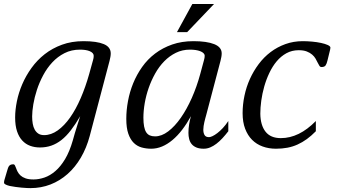

<svg xmlns="http://www.w3.org/2000/svg" viewBox="-76 -736 1722 964"><path d="M326.7 -152.8Q302.7 -111.8 279.8 -82Q256.8 -52.2 232.7 -33.2Q208.5 -14.2 181.9 -4.9Q155.3 4.4 124.5 4.4Q98.1 4.4 75.4 -3.9Q52.7 -12.2 35.9 -30.3Q19 -48.3 9.5 -76.9Q0 -105.5 0 -146Q0 -184.1 8.8 -227.5Q17.6 -271 35.9 -313.5Q54.2 -356 82.3 -395Q110.4 -434.1 148.4 -463.9Q186.5 -493.7 235.1 -511.5Q283.7 -529.3 343.3 -529.3Q410.2 -529.3 445.1 -514.6Q480 -500 480 -467.8Q480 -459.5 478.3 -450.2Q476.6 -440.9 474.1 -430.7L374.5 -53.2Q358.4 6.8 330.1 55.2Q301.8 103.5 263.2 137.7Q224.6 171.9 177.5 190.2Q130.4 208.5 76.7 208.5Q70.8 208.5 58.8 208Q46.9 207.5 32.2 206.1Q17.6 204.6 2 202.6Q-13.7 200.7 -26.4 197.8Q-39.1 194.8 -47.4 190.7Q-55.7 186.5 -55.7 181.6Q-55.7 179.2 -55.4 175.3Q-55.2 171.4 -54.2 168.9L-40.5 122.6Q-38.1 114.3 -35.9 107.9Q-33.7 101.6 -30.5 97.4Q-27.3 93.3 -22.2 91.1Q-17.1 88.9 -9.3 88.9Q-3.9 88.9 -1 94.5Q2 100.1 4.9 108.6Q7.8 117.2 12.9 127Q18.1 136.7 27.3 145.3Q36.6 153.8 52.2 159.4Q67.9 165 92.3 165Q119.1 165 147.5 155.3Q175.8 145.5 202.1 122.8Q228.5 100.1 251 62.5Q273.4 24.9 289.6 -31.2L299.8 -67.4Q305.7 -87.9 313.2 -110.6Q320.8 -133.3 326.7 -152.8ZM85.4 -151.4Q85.4 -131.8 88.4 -114.7Q91.3 -97.7 98.4 -85Q105.5 -72.3 116.9 -64.9Q128.4 -57.6 145.5 -57.6Q180.7 -57.6 213.9 -81.3Q247.1 -105 276.1 -146.2Q305.2 -187.5 329.3 -243.4Q353.5 -299.3 371.6 -363.8L391.1 -434.1Q394.5 -444.8 394.5 -455.6Q394.5 -463.4 389.2 -469.2Q383.8 -475.1 374.5 -479Q365.2 -482.9 352.8 -484.9Q340.3 -486.8 325.7 -486.8Q282.7 -486.8 248 -469.2Q213.4 -451.7 186.8 -423.1Q160.2 -394.5 140.9 -358.4Q121.6 -322.3 109.4 -284.9Q97.2 -247.6 91.3 -212.4Q85.4 -177.2 85.4 -151.4Z M644 -145Q644 -119.1 647.5 -101.1Q650.9 -83 658 -72Q665 -61 676 -56.2Q687 -51.3 702.6 -51.3Q735.4 -51.3 768.6 -76.4Q801.8 -101.6 831.8 -144.5Q861.8 -187.5 887 -244.1Q912.1 -300.8 929.2 -363.8L948.2 -434.1Q951.7 -445.8 951.7 -455.6Q951.7 -463.4 945.6 -469.2Q939.5 -475.1 929.2 -479Q918.9 -482.9 905.8 -484.9Q892.6 -486.8 877.9 -486.8Q839.4 -486.8 807.1 -470.9Q774.9 -455.1 748.8 -428.5Q722.7 -401.9 703.1 -366.9Q683.6 -332 670.4 -294.2Q657.2 -256.3 650.6 -217.8Q644 -179.2 644 -145ZM558.1 -139.6Q558.1 -183.1 566.7 -229Q575.2 -274.9 592.8 -318.1Q610.4 -361.3 637.7 -399.9Q665 -438.5 702.6 -467Q740.2 -495.6 788.3 -512.5Q836.4 -529.3 895.5 -529.3Q961.9 -529.3 999.5 -514.4Q1037.1 -499.5 1037.1 -467.8Q1037.1 -459.5 1035.4 -450.2Q1033.7 -440.9 1031.2 -430.7L959 -157.2Q957 -150.4 954.6 -141.4Q952.1 -132.3 950 -122.8Q947.8 -113.3 946.3 -103.3Q944.8 -93.3 944.8 -84.5Q944.8 -68.8 950.9 -58.1Q957 -47.4 973.6 -47.4Q980 -47.4 991 -52.5Q1002 -57.6 1015.4 -67.9Q1028.8 -78.1 1043 -93.3Q1057.1 -108.4 1070.3 -128.4V-77.1Q1055.7 -58.1 1040.8 -42Q1025.9 -25.9 1010.5 -14.2Q995.1 -2.4 979.2 4.2Q963.4 10.7 946.8 10.7Q924.8 10.7 909.9 4.4Q895 -2 886.2 -12.7Q877.4 -23.4 873.8 -38.1Q870.1 -52.7 870.1 -68.8Q870.1 -89.8 873.5 -111.6Q877 -133.3 882.8 -152.8Q861.8 -114.7 838.6 -84.5Q815.4 -54.2 790 -33Q764.6 -11.7 737.8 -0.5Q710.9 10.7 683.1 10.7Q658.7 10.7 636 4.6Q613.3 -1.5 595.9 -18.3Q578.6 -35.2 568.4 -64.2Q558.1 -93.3 558.1 -139.6ZM889.6 -715.8H998.5L863.8 -574.7H812.5Z M1423.8 -483.9Q1389.6 -483.9 1362.1 -468.8Q1334.5 -453.6 1313.2 -428.2Q1292 -402.8 1276.4 -369.9Q1260.7 -336.9 1250.7 -301.5Q1240.7 -266.1 1235.8 -230.7Q1231 -195.3 1231 -165Q1231.9 -106.9 1257.3 -74.7Q1282.7 -42.5 1334 -42.5Q1425.8 -42.5 1509.8 -128.4V-77.1Q1487.3 -54.2 1464.8 -37.8Q1442.4 -21.5 1418.2 -10.5Q1394 0.5 1367.2 5.6Q1340.3 10.7 1309.6 10.7Q1273.4 10.7 1242.7 -0.5Q1211.9 -11.7 1189.7 -33.9Q1167.5 -56.2 1154.8 -89.6Q1142.1 -123 1142.1 -167.5Q1142.1 -211.4 1151.4 -255.4Q1160.6 -299.3 1178.7 -339.4Q1196.8 -379.4 1222.9 -414.3Q1249 -449.2 1282.7 -474.6Q1316.4 -500 1356.9 -514.6Q1397.5 -529.3 1444.3 -529.3Q1466.3 -529.3 1490.7 -527.1Q1515.1 -524.9 1535.6 -520.5Q1556.2 -516.1 1569.6 -510Q1583 -503.9 1583 -496.6Q1583 -491.7 1581.5 -486.8L1568.4 -433.1Q1564.5 -416 1558.8 -407.7Q1553.2 -399.4 1538.1 -399.4Q1531.7 -399.4 1527.6 -405.8Q1523.4 -412.1 1519 -421.4Q1514.6 -430.7 1508.3 -441.7Q1502 -452.6 1491.2 -461.9Q1480.5 -471.2 1464.4 -477.5Q1448.2 -483.9 1423.8 -483.9Z"/></svg>

Font: Arian Grqi
Style: Italic
Weight: 400
Italic angle: -15°
Designer: Ruben Hakobyan (Tarumian)
Foundry: Ruben Hakobyan (Tarumian)
Version: Version 1.002